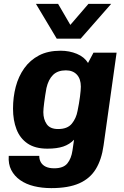

<svg xmlns="http://www.w3.org/2000/svg" viewBox="-20 -782 640 988"><path d="M244 186Q196 186 155 176Q114 166 84 145Q54 124 38 93Q22 62 25 20H182Q182 39 190.5 53.5Q199 68 216 76Q233 84 259 84Q306 84 326.5 59Q347 34 353 -8L361 -63Q338 -39 305.5 -28Q273 -17 224 -17Q161 -17 122 -43.5Q83 -70 65 -116.5Q47 -163 47 -223Q47 -282 61 -335.5Q75 -389 105 -431Q135 -473 181 -497Q227 -521 292 -521Q337 -521 375.5 -505Q414 -489 433 -458L461 -511H580L513 -34Q503 39 473 88Q443 137 387.5 161.5Q332 186 244 186ZM279 -118Q327 -118 349.5 -145.5Q372 -173 379 -211Q387 -249 391.5 -284Q396 -319 396 -336Q396 -376 375.5 -398Q355 -420 319 -420Q277 -420 253 -396.5Q229 -373 219 -329Q212 -290 207.5 -255Q203 -220 203 -205Q203 -168 220.5 -143Q238 -118 279 -118ZM552 -762 395 -583H272L165 -762H279L371 -604H299L435 -762Z"/></svg>

Font: Chivo Mono
Style: Bold Italic
Weight: 700
Italic angle: -8.05°
Monospace: yes
Version: Version 1.008